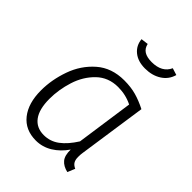

<svg xmlns="http://www.w3.org/2000/svg" viewBox="-217 -870 995 995"><g transform="rotate(45 280.0 -372.5)"><path d="M495 -491 440 -114Q438 -103 438 -84Q438 -63 445.5 -50.5Q453 -38 471 -30L454 11Q419 3 401 -18.5Q383 -40 384 -84Q354 -40 312.5 -14.5Q271 11 223 11Q145 11 101.5 -43.5Q58 -98 58 -192Q58 -270 86 -349Q114 -428 174.5 -481Q235 -534 327 -534Q376 -534 415 -523Q454 -512 495 -491ZM120 -192Q120 -116 149 -77Q178 -38 232 -38Q279 -38 316.5 -66Q354 -94 388 -148L433 -463Q385 -487 329 -487Q258 -487 210.5 -441Q163 -395 141.5 -327Q120 -259 120 -192ZM239 -748 279 -753Q285 -726 305 -713.5Q325 -701 360 -701Q435 -701 460 -756L498 -744Q486 -701 448.5 -677Q411 -653 359 -653Q307 -653 275 -679Q243 -705 239 -748Z"/></g></svg>

Font: FiraGO Light
Style: Italic
Weight: 300
Italic angle: -8°
Designer: bBox Type GmbH
Foundry: bBox Type GmbH
Version: Version 1.001